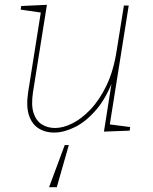

<svg xmlns="http://www.w3.org/2000/svg" viewBox="-20 -545 637 798"><path d="M184 233 249 58H266L216 233ZM208 6Q171 7 142 -10.5Q113 -28 100.5 -65.5Q88 -103 97 -162L151 -502L156 -492L66 -505L68 -520L175 -525L117 -161Q109 -108 119.5 -75.5Q130 -43 154 -28Q178 -13 209 -13Q242 -13 280.5 -32Q319 -51 356.5 -90.5Q394 -130 423 -190.5Q452 -251 465 -335L495 -522H515L435 -19L428 -29L521 -17L519 -2L412 2L447 -220L453 -221Q423 -139 380.5 -89.5Q338 -40 293 -17.5Q248 5 208 6Z"/></svg>

Font: Bitter Thin
Style: Italic
Weight: 100
Italic angle: -9°
Designer: Sol Matas, and Bitter project Authors
Foundry: Sol Matas
Version: Version 2.002